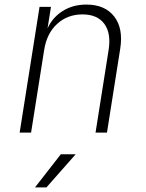

<svg xmlns="http://www.w3.org/2000/svg" viewBox="-20 -580 640 840"><path d="M66 0 153 -550H203L188 -456Q210 -504 254.5 -532Q299 -560 358 -560Q439 -560 479.5 -508Q520 -456 506 -367L448 0H398L455 -360Q467 -434 436.5 -475.5Q406 -517 341 -517Q275 -517 229.5 -475Q184 -433 173 -360L116 0ZM133 240 246 95H311L183 240Z"/></svg>

Font: NKDuy Mono Thin
Style: Italic
Weight: 100
Italic angle: -9°
Monospace: yes
Designer: NKDuy
Foundry: NKDuy
Version: Version 2.251; ttfautohint (v1.8.4.7-5d5b)